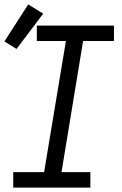

<svg xmlns="http://www.w3.org/2000/svg" viewBox="-34 -851 554 871"><path d="M26 0V-70H166L265 -665H133V-735H483V-665H343L245 -70H376V0ZM41 -629 -14 -663 94 -831 162 -789Z"/></svg>

Font: Iosevka SS04 Oblique
Style: Regular
Weight: 400
Italic angle: -9°
Monospace: yes
Designer: Belleve Invis
Foundry: Belleve Invis
Version: Version 19.0.0; ttfautohint (v1.8.4)